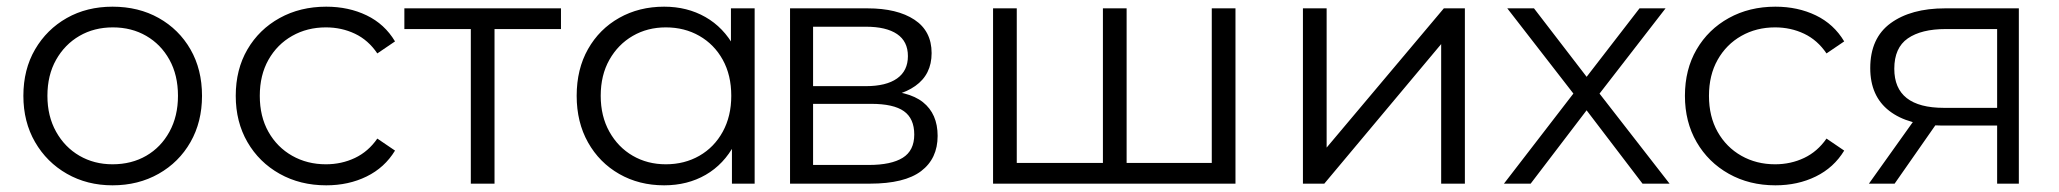

<svg xmlns="http://www.w3.org/2000/svg" viewBox="-20 -550 6167 575"><path d="M317 5Q241 5 180.5 -29.5Q120 -64 85 -124.5Q50 -185 50 -263Q50 -342 85 -402Q120 -462 180 -496Q240 -530 317 -530Q395 -530 455.5 -496Q516 -462 550.5 -402Q585 -342 585 -263Q585 -185 550.5 -124.5Q516 -64 455 -29.5Q394 5 317 5ZM317 -58Q374 -58 418 -83.5Q462 -109 487.5 -155.5Q513 -202 513 -263Q513 -325 487.5 -371Q462 -417 418 -442.5Q374 -468 318 -468Q262 -468 218 -442.5Q174 -417 148 -371Q122 -325 122 -263Q122 -202 148 -155.5Q174 -109 218 -83.5Q262 -58 317 -58Z M957 5Q879 5 817.5 -29.5Q756 -64 721 -124.5Q686 -185 686 -263Q686 -342 721 -402Q756 -462 817.5 -496Q879 -530 957 -530Q1024 -530 1078 -504Q1132 -478 1163 -426L1110 -390Q1083 -430 1043 -449Q1003 -468 956 -468Q900 -468 855 -442.5Q810 -417 784 -371Q758 -325 758 -263Q758 -201 784 -155Q810 -109 855 -83.5Q900 -58 956 -58Q1003 -58 1043 -77Q1083 -96 1110 -135L1163 -99Q1132 -48 1078 -21.5Q1024 5 957 5Z M1390 0V-482L1408 -463H1191V-525H1660V-463H1443L1461 -482V0Z M1969 5Q1894 5 1834.5 -29Q1775 -63 1741 -123.5Q1707 -184 1707 -263Q1707 -343 1741 -403Q1775 -463 1834.5 -496.5Q1894 -530 1969 -530Q2038 -530 2092.5 -499Q2147 -468 2179.5 -408.5Q2212 -349 2212 -263Q2212 -178 2180 -118Q2148 -58 2093.5 -26.5Q2039 5 1969 5ZM1974 -58Q2030 -58 2074.5 -83.5Q2119 -109 2144.5 -155.5Q2170 -202 2170 -263Q2170 -325 2144.5 -371Q2119 -417 2074.5 -442.5Q2030 -468 1974 -468Q1919 -468 1875 -442.5Q1831 -417 1805 -371Q1779 -325 1779 -263Q1779 -202 1805 -155.5Q1831 -109 1875 -83.5Q1919 -58 1974 -58ZM2172 0V-158L2179 -264L2169 -370V-525H2240V0Z M2346 0V-525H2578Q2667 -525 2718.5 -491Q2770 -457 2770 -391Q2770 -327 2721 -292.5Q2672 -258 2592 -258L2606 -279Q2700 -279 2744 -244Q2788 -209 2788 -143Q2788 -75 2738.5 -37.5Q2689 0 2585 0ZM2415 -56H2582Q2649 -56 2683.5 -77.5Q2718 -99 2718 -147Q2718 -195 2687 -217Q2656 -239 2589 -239H2415ZM2415 -292H2573Q2634 -292 2666.5 -315Q2699 -338 2699 -382Q2699 -426 2666.5 -448Q2634 -470 2573 -470H2415Z M3299 -62 3283 -43V-525H3354V-43L3335 -62H3628L3609 -43V-525H3680V0H2954V-525H3025V-43L3007 -62Z M3882 0V-525H3953V-108L4304 -525H4367V0H4296V-418L3946 0Z M4484 0 4706 -288 4705 -253 4494 -525H4574L4747 -300L4717 -301L4890 -525H4968L4755 -250L4756 -288L4980 0H4899L4716 -240L4744 -236L4564 0Z M5297 5Q5219 5 5157.5 -29.5Q5096 -64 5061 -124.5Q5026 -185 5026 -263Q5026 -342 5061 -402Q5096 -462 5157.5 -496Q5219 -530 5297 -530Q5364 -530 5418 -504Q5472 -478 5503 -426L5450 -390Q5423 -430 5383 -449Q5343 -468 5296 -468Q5240 -468 5195 -442.5Q5150 -417 5124 -371Q5098 -325 5098 -263Q5098 -201 5124 -155Q5150 -109 5195 -83.5Q5240 -58 5296 -58Q5343 -58 5383 -77Q5423 -96 5450 -135L5503 -99Q5472 -48 5418 -21.5Q5364 5 5297 5Z M5961 0V-189L5974 -174H5796Q5695 -174 5638 -218Q5581 -262 5581 -346Q5581 -436 5642 -480.5Q5703 -525 5805 -525H6026V0ZM5577 0 5721 -202H5795L5654 0ZM5961 -210V-484L5974 -463H5807Q5734 -463 5693.5 -435Q5653 -407 5653 -344Q5653 -227 5802 -227H5974Z"/></svg>

Font: MOST Montserrat
Style: Regular
Weight: 400
Designer: Julieta Ulanovsky
Foundry: Julieta Ulanovsky
Version: Version 8.000;March 11, 2024;FontCreator 15.0.0.2926 64-bit